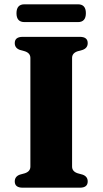

<svg xmlns="http://www.w3.org/2000/svg" viewBox="-20 -871 476 891"><path d="M314.5 -98Q314.5 -75.5 340 -67L363.5 -60.5Q387 -52 387 -29Q387 0 350.5 0H85.5Q48.5 0 48.5 -29Q48.5 -52 72 -60.5L95.5 -67Q121 -75.5 121 -98V-602Q121 -624.5 95.5 -633L72 -639.5Q48.5 -648 48.5 -671Q48.5 -700 85.5 -700H350.5Q387 -700 387 -671Q387 -648 363.5 -639.5L340 -633Q314.5 -624.5 314.5 -602ZM56.5 -809.5Q56.5 -851 93.5 -851H342Q378.5 -851 378.5 -810Q378.5 -768.5 342 -768.5H93.5Q56.5 -768.5 56.5 -809.5Z"/></svg>

Font: Fraunces 9pt S000
Style: Bold
Weight: 700
Version: Version 1.000; ttfautohint (v1.8.3)